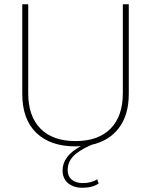

<svg xmlns="http://www.w3.org/2000/svg" viewBox="-20 -680 712 905"><path d="M559 -660H587V-237Q587 -139 541 -77.5Q495 -16 410 3Q348 31 323.5 58.5Q299 86 299 121Q299 151 318.5 167Q338 183 370 183Q411 183 438 165L445 185Q416 205 368 205Q327 205 301 183.5Q275 162 275 123Q275 55 361 9Q353 10 336 10Q217 10 151 -54Q85 -118 85 -237V-660H113V-241Q113 -132 171 -73.5Q229 -15 336 -15Q443 -15 501 -73.5Q559 -132 559 -241Z"/></svg>

Font: Elaine Sans ExtraLight
Style: Regular
Weight: 275
Designer: Wei Huang
Foundry: Wei Huang
Version: Version 2.001;December 24, 2019;FontCreator 12.0.0.2547 64-b